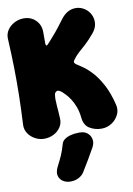

<svg xmlns="http://www.w3.org/2000/svg" viewBox="-105 -763 782 1127"><g transform="rotate(-10 285.5 -199.5)"><path d="M114 25Q86 25 60.5 11.5Q35 -2 19.5 -25Q4 -48 5 -76Q10 -171 11.5 -252.5Q13 -334 11.5 -415.5Q10 -497 5 -591Q4 -620 19.5 -642.5Q35 -665 61 -678.5Q87 -692 117 -692Q159 -692 187.5 -664Q216 -636 216 -593V-525Q216 -518 219 -513.5Q222 -509 229 -516Q238 -526 250.5 -539.5Q263 -553 283.5 -577.5Q304 -602 336 -645Q368 -689 408 -696.5Q448 -704 482 -681Q504 -666 515.5 -641.5Q527 -617 524 -589Q521 -561 499 -535Q467 -497 443.5 -476Q420 -455 402 -439Q384 -423 367 -399Q360 -389 364.5 -382.5Q369 -376 374 -373Q388 -364 412 -347.5Q436 -331 464 -300.5Q492 -270 518.5 -221Q545 -172 563 -99Q571 -66 556.5 -37.5Q542 -9 515 8Q488 25 455 25Q418 25 386 6.5Q354 -12 349 -57Q345 -96 334 -125Q323 -154 310 -173.5Q297 -193 285 -206Q273 -219 265 -226Q251 -237 244 -238.5Q237 -240 232 -237Q227 -234 224 -229.5Q221 -225 220 -220Q219 -212 218.5 -202Q218 -192 218 -194Q219 -165 220 -150Q221 -135 222.5 -120.5Q224 -106 225 -77Q227 -48 211.5 -24.5Q196 -1 170 12Q144 25 114 25ZM304 258Q294 275 272.5 287Q251 299 224 299H220Q198 299 179 287.5Q160 276 153.5 254.5Q147 233 161 203Q181 164 192.5 138Q204 112 214 76Q218 59 232.5 48Q247 37 269.5 31Q292 25 318 25H325Q353 25 370.5 40Q388 55 392 77.5Q396 100 383 124Q361 163 344 192Q327 221 304 258Z"/></g></svg>

Font: Winky Sans Black
Style: Regular
Weight: 900
Designer: Simon Atzbach
Foundry: typofactur
Version: Version 1.205